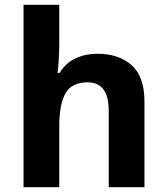

<svg xmlns="http://www.w3.org/2000/svg" viewBox="-20 -780 697 800"><path d="M227 -605Q227 -565 224.5 -528Q222 -491 220 -476H228Q254 -518 295 -537Q336 -556 386 -556Q475 -556 528.5 -508.5Q582 -461 582 -356V0H433V-319Q433 -437 345 -437Q278 -437 252.5 -390.5Q227 -344 227 -257V0H78V-760H227Z"/></svg>

Font: Noto Sans Medefaidrin
Style: Bold
Weight: 700
Designer: Dalton Maag Ltd
Foundry: Dalton Maag Ltd
Version: Version 1.002; ttfautohint (v1.8.4.7-5d5b)